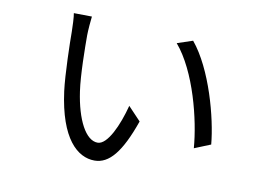

<svg xmlns="http://www.w3.org/2000/svg" viewBox="-67 -675 1134 804"><g transform="rotate(10 500.0 -273.5)"><path d="M263 -569 186 -570C189 -557 191 -510 191 -492C191 -448 194 -310 203 -241C229 -44 305 23 378 23C440 23 488 -34 536 -171L482 -228C460 -143 420 -53 378 -53C327 -53 285 -134 268 -252C258 -319 257 -441 257 -488C257 -506 261 -557 263 -569ZM698 -543 632 -521C721 -417 770 -218 779 -100L848 -128C838 -239 785 -438 698 -543Z"/></g></svg>

Font: Noto Sans KR DemiLight
Style: Regular
Weight: 350
Designer: Ryoko NISHIZUKA 西塚涼子 (kana, bopomofo & ideographs); Paul D. Hunt (Latin, Greek & Cyrillic); Sandoll Communications 산돌커뮤니
Foundry: Adobe
Version: Version 2.004;hotconv 1.0.118;makeotfexe 2.5.65603